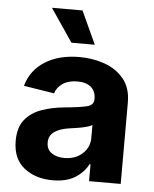

<svg xmlns="http://www.w3.org/2000/svg" viewBox="-54 -809 692 864"><g transform="rotate(5 292.0 -376.5)"><path d="M216.3 10.3Q138.2 10.3 86.7 -30.5Q35.2 -71.3 35.2 -152.3Q35.2 -213.4 63.7 -248.3Q92.3 -283.2 139.2 -299.6Q186 -315.9 239.7 -320.8Q311 -327.6 341.6 -335.2Q372.1 -342.8 372.1 -369.1V-371.6Q372.1 -405.3 350.6 -423.8Q329.1 -442.4 288.6 -442.4Q248 -442.4 222.4 -424.8Q196.8 -407.2 188.5 -379.9L50.8 -401.9Q70.3 -473.1 133.1 -512.9Q195.8 -552.7 289.1 -552.7Q349.6 -552.7 403.1 -533.7Q456.5 -514.6 489.7 -473.9Q522.9 -433.1 522.9 -368.2V0H379.9V-76.2H375.5Q355.5 -37.6 316.2 -13.7Q276.9 10.3 216.3 10.3ZM179.2 -157.2Q179.2 -126 201.9 -110.1Q224.6 -94.2 259.3 -94.2Q309.1 -94.2 341.1 -123Q373 -151.9 373 -194.8V-252.9Q364.3 -247.1 345.5 -242.2Q326.7 -237.3 305.7 -234.1Q284.7 -231 268.1 -228.5Q228 -222.7 203.6 -205.8Q179.2 -189 179.2 -157.2ZM246.6 -613.8 145.5 -762.7H283.7L352.1 -613.8Z"/></g></svg>

Font: Konkhmer Sleokchher
Style: Regular
Weight: 400
Designer: Suon May Sophanith
Version: Version 1.000; ttfautohint (v1.8.4.7-5d5b);gftools[0.9.23]